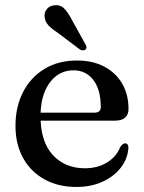

<svg xmlns="http://www.w3.org/2000/svg" viewBox="-20 -713 557 744"><path d="M478 -291Q478 -269 464.8 -257.2Q451.5 -245.5 426.5 -245.5H107V-276.5H346.5Q370.5 -276.5 370.5 -298Q370.5 -365.5 341.8 -403Q313 -440.5 265 -440.5Q227 -440.5 198.2 -418.8Q169.5 -397 153.2 -357.2Q137 -317.5 137 -263.5Q137 -164 184.5 -112.5Q232 -61 309 -61Q358.5 -61 395 -83.5Q431.5 -106 446 -143.5Q452 -151.5 456.2 -154.5Q460.5 -157.5 465.5 -157.5Q472 -157.5 475 -152Q478 -146.5 477.5 -138.5Q474.5 -97.5 448 -63.2Q421.5 -29 377 -8.8Q332.5 11.5 276 11.5Q206 11.5 152.8 -17.8Q99.5 -47 69.8 -100.2Q40 -153.5 40 -225Q40 -298.5 69 -355.5Q98 -412.5 151.5 -445.5Q205 -478.5 278.5 -478.5Q339.5 -478.5 384.2 -454.8Q429 -431 453.5 -388.8Q478 -346.5 478 -291ZM258 -637 311 -541.5Q314 -536 315 -530.8Q316 -525.5 311.5 -521.5Q307.5 -517.5 301.5 -517.8Q295.5 -518 290 -521L201 -588Q180 -601.5 167.5 -615Q155 -628.5 153 -646.5Q150.5 -662.5 160.5 -676.5Q170.5 -690.5 190.5 -692.5Q213.5 -695.5 228.8 -680Q244 -664.5 258 -637Z"/></svg>

Font: Fraunces 20pt
Style: Regular
Weight: 400
Version: Version 1.000;[b76b70a41]